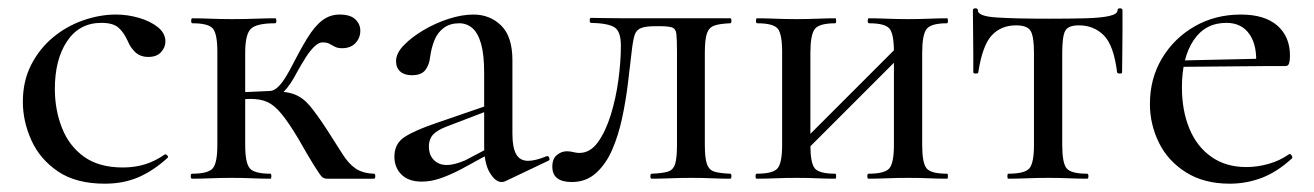

<svg xmlns="http://www.w3.org/2000/svg" viewBox="-20 -430 3163 462"><path d="M232 12Q163 12 119.5 -17.5Q76 -47 55.5 -92.5Q35 -138 35 -185Q35 -235 55 -274Q75 -313 107.5 -340Q140 -367 180 -381Q220 -395 259 -395Q287 -395 314.5 -387Q342 -379 360 -364.5Q378 -350 378 -330Q378 -316 367.5 -304.5Q357 -293 337 -293Q318 -293 306 -304Q294 -315 287 -332Q278 -352 265 -363.5Q252 -375 224 -375Q171 -375 141.5 -331Q112 -287 112 -216Q112 -166 129 -122.5Q146 -79 182 -53Q218 -27 276 -27Q304 -27 328.5 -34.5Q353 -42 376 -58Q379 -60 382.5 -56Q386 -52 383 -50Q349 -19 313 -3.5Q277 12 232 12Z M442 0Q439 0 439 -6Q439 -12 442 -12Q481 -12 492 -25Q503 -38 503 -81V-305Q503 -349 492 -361.5Q481 -374 443 -374Q440 -374 440 -380Q440 -386 443 -386Q462 -386 487 -385Q512 -384 538 -384Q567 -384 594.5 -385Q622 -386 642 -386Q645 -386 645 -380Q645 -374 642 -374Q597 -374 583.5 -360.5Q570 -347 570 -303V-81Q570 -38 581 -25Q592 -12 631 -12Q633 -12 633 -6Q633 0 631 0Q611 0 587 -1Q563 -2 538 -2Q512 -2 487 -1Q462 0 442 0ZM767 0Q763 0 759 -1.5Q755 -3 749 -11.5Q743 -20 731 -39.5Q719 -59 698 -96Q674 -136 657 -156.5Q640 -177 623.5 -184.5Q607 -192 582 -192Q565 -192 540 -189L539 -207Q555 -208 572.5 -208.5Q590 -209 605 -210Q620 -211 628 -211Q666 -211 687 -203.5Q708 -196 725 -176Q742 -156 768 -116Q790 -82 804 -59.5Q818 -37 835 -25Q852 -13 880 -12Q883 -12 883 -6Q883 0 880 0ZM628 -193V-211Q638 -211 647 -219Q656 -227 663.5 -238.5Q671 -250 677 -261Q701 -308 719 -337.5Q737 -367 755.5 -381Q774 -395 797 -395Q823 -395 835 -383.5Q847 -372 847 -356Q847 -339 835.5 -326.5Q824 -314 803 -314Q792 -314 785 -318Q778 -322 772 -325Q766 -328 756 -328Q747 -328 736.5 -318Q726 -308 715.5 -291.5Q705 -275 694 -255Q679 -226 663 -209.5Q647 -193 628 -193Z M1196 6Q1192 8 1187 8Q1172 8 1158.5 -14.5Q1145 -37 1145 -79V-255Q1145 -299 1137.5 -325Q1130 -351 1116.5 -362.5Q1103 -374 1085 -374Q1063 -374 1048 -363Q1033 -352 1025.5 -333.5Q1018 -315 1015 -293Q1013 -274 1003.5 -261.5Q994 -249 971 -249Q953 -249 943 -258Q933 -267 933 -283Q933 -302 952 -321.5Q971 -341 1000 -358Q1029 -375 1060.5 -385Q1092 -395 1119 -395Q1159 -395 1186 -368.5Q1213 -342 1213 -285V-108Q1213 -75 1222 -59Q1231 -43 1251 -43Q1268 -43 1295 -54Q1299 -56 1301.5 -50.5Q1304 -45 1299 -43ZM995 7Q963 7 946 -10Q929 -27 929 -53Q929 -84 953 -100Q977 -116 1030 -134L1155 -177L1158 -165L1056 -126Q1032 -117 1022 -106Q1012 -95 1012 -78Q1012 -57 1024 -45Q1036 -33 1055 -33Q1065 -33 1076 -36Q1087 -39 1099 -44L1175 -84L1176 -70L1090 -23Q1061 -8 1038.5 -0.5Q1016 7 995 7Z M1356 8Q1309 8 1309 -29Q1309 -48 1320 -57Q1331 -66 1344 -66Q1352 -66 1359.5 -64Q1367 -62 1374 -62Q1400 -62 1418.5 -87.5Q1437 -113 1449.5 -153Q1462 -193 1468 -237.5Q1474 -282 1474 -320Q1474 -354 1459 -364Q1444 -374 1402 -375Q1399 -375 1399 -381Q1399 -387 1402 -387Q1411 -387 1434 -386.5Q1457 -386 1484.5 -386Q1512 -386 1534.5 -386Q1557 -386 1563 -386H1737Q1740 -386 1740 -380Q1740 -374 1737 -374Q1712 -373 1699 -368.5Q1686 -364 1681 -349.5Q1676 -335 1676 -303V-81Q1676 -50 1681 -35.5Q1686 -21 1699 -17Q1712 -13 1737 -12Q1740 -12 1740 -6Q1740 0 1737 0Q1717 0 1693 -1Q1669 -2 1644 -2Q1618 -2 1592.5 -1Q1567 0 1548 0Q1545 0 1545 -6Q1545 -12 1548 -12Q1574 -13 1587 -17Q1600 -21 1604.5 -35.5Q1609 -50 1609 -81V-305Q1609 -336 1607.5 -348.5Q1606 -361 1597 -364Q1588 -367 1567 -367H1558Q1534 -367 1522.5 -362.5Q1511 -358 1507 -345.5Q1503 -333 1500 -306Q1496 -272 1491 -230Q1486 -188 1477 -146Q1468 -104 1453 -69.5Q1438 -35 1414 -13.5Q1390 8 1356 8Z M1896 -44 1881 -59 2153 -331 2168 -316ZM1862 -81V-305Q1862 -349 1851 -361.5Q1840 -374 1802 -374Q1799 -374 1799 -380Q1799 -386 1802 -386Q1821 -386 1846 -385Q1871 -384 1897 -384Q1922 -384 1946.5 -385Q1971 -386 1990 -386Q1992 -386 1992 -380Q1992 -374 1990 -374Q1951 -374 1940.5 -360Q1930 -346 1930 -303V-81Q1930 -38 1940.5 -25Q1951 -12 1990 -12Q1992 -12 1992 -6Q1992 0 1990 0Q1970 0 1946 -1Q1922 -2 1897 -2Q1871 -2 1846 -1Q1821 0 1801 0Q1798 0 1798 -6Q1798 -12 1801 -12Q1840 -12 1851 -25Q1862 -38 1862 -81ZM2131 -81V-305Q2131 -349 2120 -361.5Q2109 -374 2071 -374Q2068 -374 2068 -380Q2068 -386 2071 -386Q2090 -386 2115 -385Q2140 -384 2166 -384Q2191 -384 2215.5 -385Q2240 -386 2259 -386Q2261 -386 2261 -380Q2261 -374 2259 -374Q2220 -374 2209.5 -360Q2199 -346 2199 -303V-81Q2199 -38 2209.5 -25Q2220 -12 2259 -12Q2261 -12 2261 -6Q2261 0 2259 0Q2239 0 2215 -1Q2191 -2 2166 -2Q2140 -2 2114.5 -1Q2089 0 2070 0Q2067 0 2067 -6Q2067 -12 2070 -12Q2109 -12 2120 -25Q2131 -38 2131 -81Z M2406 0Q2404 0 2404 -6Q2404 -12 2406 -12Q2446 -12 2457 -25Q2468 -38 2468 -81V-303Q2468 -342 2460 -355.5Q2452 -369 2425 -369Q2389 -369 2366.5 -345Q2344 -321 2334 -256Q2334 -253 2328 -253Q2322 -253 2322 -256Q2322 -270 2322 -298Q2322 -326 2321.5 -356Q2321 -386 2321 -405Q2321 -410 2327 -410Q2333 -410 2333 -405Q2333 -391 2377.5 -388Q2422 -385 2503 -385Q2555 -385 2592 -386Q2629 -387 2649 -391.5Q2669 -396 2669 -405Q2669 -410 2675 -410Q2681 -410 2681 -405Q2681 -386 2681 -356Q2681 -326 2680.5 -298Q2680 -270 2680 -256Q2680 -253 2674.5 -253Q2669 -253 2668 -256Q2660 -321 2636 -345Q2612 -369 2576 -369Q2550 -369 2543 -355.5Q2536 -342 2536 -303V-81Q2536 -38 2546.5 -25Q2557 -12 2596 -12Q2599 -12 2599 -6Q2599 0 2596 0Q2576 0 2552 -1Q2528 -2 2503 -2Q2477 -2 2452 -1Q2427 0 2406 0Z M2939 12Q2877 12 2833.5 -15.5Q2790 -43 2768.5 -87Q2747 -131 2747 -180Q2747 -241 2776 -289.5Q2805 -338 2854.5 -366.5Q2904 -395 2966 -395Q3023 -395 3053.5 -368.5Q3084 -342 3084 -296Q3084 -285 3082 -278Q3080 -271 3073 -271H3002Q3006 -319 2987 -347Q2968 -375 2931 -375Q2880 -375 2852 -333Q2824 -291 2824 -220Q2824 -164 2842 -120.5Q2860 -77 2895 -52.5Q2930 -28 2979 -28Q3005 -28 3032 -35.5Q3059 -43 3082 -59Q3084 -61 3087.5 -56.5Q3091 -52 3089 -49Q3053 -16 3016 -2Q2979 12 2939 12ZM2801 -269 2800 -284 3025 -289V-271Z"/></svg>

Font: Cormorant Medium
Style: Regular
Weight: 500
Designer: Christian Thalmann (Catharsis Fonts)
Foundry: Catharsis Fonts
Version: Version 4.000